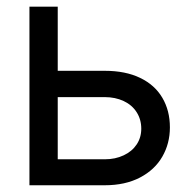

<svg xmlns="http://www.w3.org/2000/svg" viewBox="-20 -550 566 570"><path d="M484.4 -171.9Q484.4 -124 461.9 -85Q439.5 -45.9 395.5 -22.9Q351.6 0 291 0H67.4V-530.3H151.4V-77.1H291Q322.3 -77.1 347.2 -88.9Q372.1 -100.6 385.7 -121.1Q399.4 -141.6 399.4 -168Q399.4 -195.3 385.7 -216.8Q372.1 -238.3 347.2 -250Q322.3 -261.7 291 -261.7H137.7V-339.8H291Q352.5 -339.8 396 -318.8Q439.5 -297.9 461.9 -259.8Q484.4 -221.7 484.4 -171.9Z"/></svg>

Font: WEMIX Pretendard Variable
Style: Regular
Weight: 400
Designer: Base glyphs from Inter by Rasmus Andersson; Hangeul glyphs from Noto Sans CJK(Source Han Sans) by Jang Soo-young and Kan
Foundry: Kil Hyung-jin
Version: Version 1.000;Glyphs 3.2 (3208)